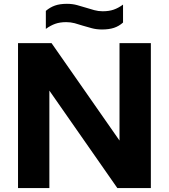

<svg xmlns="http://www.w3.org/2000/svg" viewBox="-20 -960 862 980"><path d="M72 0V-740H243L619 -201H590V-740H750V0H579L203 -539H232V0ZM500.5 -809.5Q473 -809.5 449.2 -815.8Q425.5 -822 402.5 -829Q382 -836 361.2 -841.5Q340.5 -847 318 -847Q286 -847 262 -838.5Q238 -830 214 -812.5V-904.5Q235 -922.5 260.2 -931.5Q285.5 -940.5 321.5 -940.5Q349.5 -940.5 373.2 -934Q397 -927.5 419.5 -920.5Q440.5 -914 461.2 -908.2Q482 -902.5 504 -902.5Q536.5 -902.5 560.2 -910.8Q584 -919 608 -936.5V-845Q587.5 -826.5 562 -818Q536.5 -809.5 500.5 -809.5Z"/></svg>

Font: Encode Sans SemiExpanded
Style: Bold
Weight: 700
Width: 6
Designer: Multiple Designers
Foundry: Impallari Type
Version: Version 3.002